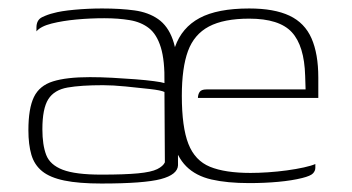

<svg xmlns="http://www.w3.org/2000/svg" viewBox="-20 -425 830 453"><path d="M219 8Q166 8 132 1Q98 -6 79.5 -21Q61 -36 54 -60Q47 -84 47 -118Q47 -169 60 -196Q73 -223 105 -233Q137 -243 192 -243Q217 -243 245 -241.5Q273 -240 299 -238Q325 -236 343.5 -233.5Q362 -231 368 -229Q369 -282 359.5 -313Q350 -344 331.5 -358.5Q313 -373 286 -377.5Q259 -382 226 -382Q193 -382 160.5 -379Q128 -376 102 -369.5Q76 -363 66 -351V-360Q66 -378 79.5 -384.5Q93 -391 106 -394Q123 -399 155.5 -402Q188 -405 221 -405Q264 -405 297 -400.5Q330 -396 353 -380Q376 -364 387.5 -332Q399 -300 399 -245L400 -35Q399 -13 359.5 -2.5Q320 8 219 8ZM219 -13Q274 -13 305.5 -16Q337 -19 351 -26Q365 -33 369 -42L368 -208Q360 -212 333.5 -215Q307 -218 276.5 -221Q246 -224 223 -224Q171 -224 139.5 -218.5Q108 -213 94 -191Q80 -169 80 -120Q80 -83 89 -59.5Q98 -36 128 -24.5Q158 -13 219 -13ZM568 7Q516 7 479 -1.5Q442 -10 419.5 -32.5Q397 -55 387 -95Q377 -135 377 -199Q377 -269 393 -314.5Q409 -360 451 -382.5Q493 -405 568 -405Q627 -405 663 -388Q699 -371 715 -334.5Q731 -298 731 -242V-194H447Q447 -202 451 -208Q455 -214 467 -214H701L700 -246Q698 -317 668.5 -349Q639 -381 568 -381Q508 -381 473 -362.5Q438 -344 423.5 -304.5Q409 -265 409 -199Q409 -125 424.5 -85.5Q440 -46 475.5 -31.5Q511 -17 571 -17Q590 -17 612.5 -18.5Q635 -20 657 -23Q679 -26 697 -30Q715 -34 724 -38V-29Q724 -22 718.5 -16Q713 -10 693 -5Q669 1 636.5 4Q604 7 568 7Z"/></svg>

Font: Genos ExtraLight
Style: Regular
Weight: 250
Designer: Robert E. Leuschke
Foundry: Robert E. Leuschke
Version: Version 1.010